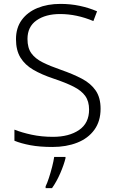

<svg xmlns="http://www.w3.org/2000/svg" viewBox="-20 -744 586 985"><path d="M496 -186Q496 -122 464 -78Q432 -34 376 -12Q320 10 249 10Q184 10 136 1Q88 -8 54 -22V-79Q91 -64 142 -53Q193 -42 252 -42Q334 -42 385.5 -77Q437 -112 437 -182Q437 -224 417.5 -251.5Q398 -279 357.5 -299.5Q317 -320 254 -341Q194 -361 151 -386Q108 -411 85 -448.5Q62 -486 62 -543Q62 -601 91.5 -641.5Q121 -682 172.5 -703Q224 -724 290 -724Q342 -724 389 -714Q436 -704 478 -686L459 -636Q373 -672 288 -672Q214 -672 167.5 -639.5Q121 -607 121 -544Q121 -498 141 -470.5Q161 -443 199 -424Q237 -405 292 -386Q355 -364 400.5 -340Q446 -316 471 -279.5Q496 -243 496 -186ZM316 68Q308 101 289.5 144Q271 187 247 221H214V212Q222 196 231 168.5Q240 141 247.5 111.5Q255 82 258 61H316Z"/></svg>

Font: Noto Sans Canadian Aboriginal Light
Style: Regular
Weight: 300
Designer: Monotype Design Team, Typotheque's Kevin King
Foundry: Monotype Imaging Inc.
Version: Version 2.004; ttfautohint (v1.8.4.7-5d5b)